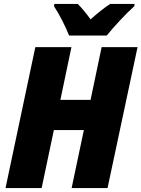

<svg xmlns="http://www.w3.org/2000/svg" viewBox="-20 -953 717 973"><path d="M330 -773H521C554 -814 617 -883 661 -922L662 -933H538C506 -912 473 -885 439 -855C422 -879 393 -915 374 -933H255L254 -921C281 -880 313 -817 330 -773ZM8 0H191L253 -294H405L343 0H525L677 -714H495L439 -447H286L342 -714H159Z"/></svg>

Font: Noto Sans SemiCondensed Black
Style: Italic
Weight: 900
Width: 4
Italic angle: -12°
Designer: Monotype Design Team
Foundry: Monotype Imaging Inc.
Version: Version 2.013